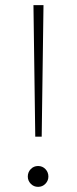

<svg xmlns="http://www.w3.org/2000/svg" viewBox="-20 -716 299 746"><path d="M117 -185 110 -696H149L142 -185ZM128 10Q111 10 99.5 -2Q88 -14 88 -30Q88 -47 99.5 -59Q111 -71 128 -71Q145 -71 156.5 -59Q168 -47 168 -30Q168 -14 156.5 -2Q145 10 128 10Z"/></svg>

Font: Outfit Thin
Style: Regular
Weight: 100
Designer: Rodrigo Fuenzalida
Foundry: fragTYPE
Version: Version 1.100;gftools[0.9.27]